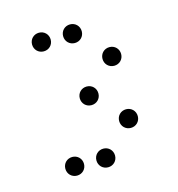

<svg xmlns="http://www.w3.org/2000/svg" viewBox="-77 -548 554 597"><g transform="rotate(-15 200.0 -250.0)"><path d="M100 -420C117 -420 130 -433 130 -450C130 -467 117 -480 100 -480C83 -480 70 -467 70 -450C70 -433 83 -420 100 -420ZM200 -420C217 -420 230 -433 230 -450C230 -467 217 -480 200 -480C183 -480 170 -467 170 -450C170 -433 183 -420 200 -420ZM300 -320C317 -320 330 -333 330 -350C330 -367 317 -380 300 -380C283 -380 270 -367 270 -350C270 -333 283 -320 300 -320ZM200 -220C217 -220 230 -233 230 -250C230 -267 217 -280 200 -280C183 -280 170 -267 170 -250C170 -233 183 -220 200 -220ZM300 -120C317 -120 330 -133 330 -150C330 -167 317 -180 300 -180C283 -180 270 -167 270 -150C270 -133 283 -120 300 -120ZM100 -20C117 -20 130 -33 130 -50C130 -67 117 -80 100 -80C83 -80 70 -67 70 -50C70 -33 83 -20 100 -20ZM200 -20C217 -20 230 -33 230 -50C230 -67 217 -80 200 -80C183 -80 170 -67 170 -50C170 -33 183 -20 200 -20Z"/></g></svg>

Font: TINY 5x3 60
Style: Regular
Weight: 150
Designer: Jack Halten Fahnestock
Foundry: Velvetyne Type Foundry
Version: Version 1.002;hotconv 1.0.109;makeotfexe 2.5.65596